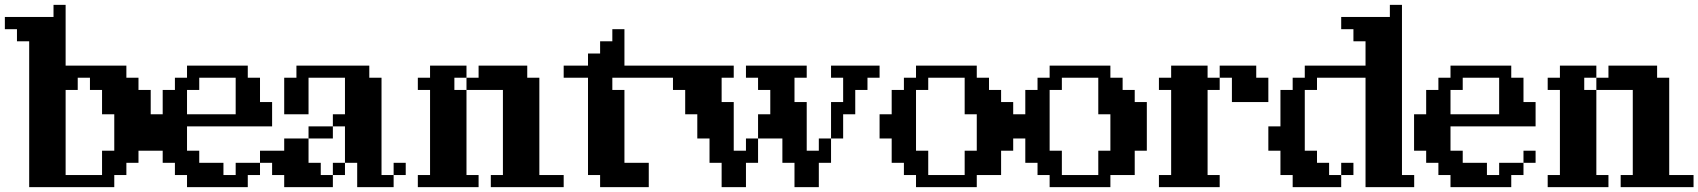

<svg xmlns="http://www.w3.org/2000/svg" viewBox="-20 -770 6988 790"><path d="M450.2 -49.8V0H100.1V-600.1H49.8V-649.9H0V-700.2H200.2V-750H250V-500H500V-450.2H549.8V-399.9H600.1V-149.9H549.8V-100.1H500V-49.8ZM299.8 -450.2V-399.9H250V-49.8H399.9V-149.9H450.2V-299.8H399.9V-399.9H350.1V-450.2Z M1099.6 -250H749.5V-149.9H799.8V-100.1H899.4V-49.8H949.7V-100.1H1049.8V-149.9H1099.6V-100.1H1049.8V-49.8H999.5V0H749.5V-49.8H699.7V-100.1H649.4V-149.9H599.6V-299.8H649.4V-399.9H699.7V-450.2H749.5V-500H999.5V-450.2H1049.8V-350.1H1099.6ZM749.5 -299.8H949.7V-450.2H799.8V-399.9H749.5Z M1399.4 -100.1V-49.8H1349.6V-100.1H1399.4V-250H1349.6V-200.2H1249.5V-100.1H1299.8V-49.8H1349.6V0H1149.4V-49.8H1099.6V-149.9H1149.4V-200.2H1249.5V-250H1349.6V-299.8H1399.4V-450.2H1249.5V-299.8H1149.4V-450.2H1199.7V-500H1499.5V-450.2H1549.8V-49.8H1599.6V0H1449.7V-100.1ZM1649.4 -49.8H1599.6V-100.1H1649.4Z M1949.2 -49.8V0H1699.2V-49.8H1749.5V-399.9H1699.2V-450.2H1749.5V-500H1899.4V-450.2H1949.2V-500H2149.4V-450.2H2199.2V-49.8H2299.3V0H1999.5V-49.8H2049.3V-399.9H1899.4V-49.8ZM1899.4 -399.9V-450.2H1849.6V-399.9Z M2449.2 0V-49.8H2399.4V-450.2H2299.3V-500H2399.4V-549.8H2449.2V-600.1H2499.5V-649.9H2549.3V-500H2699.2V-450.2H2499.5V-399.9H2549.3V-100.1H2649.4V0Z M3249 0V-100.1H3199.2V-200.2H3099.1V-100.1H3049.3V0H2949.2V-100.1H2899.4V-200.2H2849.1V-299.8H2799.3V-399.9H2749V-450.2H2699.2V-500H2999V-450.2H2949.2V-350.1H2999V-149.9H3049.3V-200.2H3099.1V-299.8H3149.4V-399.9H3099.1V-450.2H3049.3V-500H3299.3V-450.2H3249V-350.1H3299.3V-149.9H3349.1V-200.2H3399.4V-350.1H3449.2V-450.2H3399.4V-500H3599.1V-450.2H3549.3V-399.9H3499V-299.8H3449.2V-200.2H3399.4V-100.1H3349.1V0Z M3999 -49.8V0H3749V-49.8H3699.2V-100.1H3648.9V-200.2H3599.1V-299.8H3648.9V-399.9H3699.2V-450.2H3749V-500H3999V-450.2H4049.3V-399.9H4099.1V-350.1H4148.9V-149.9H4099.1V-49.8ZM3799.3 -49.8H3949.2V-149.9H3999V-299.8H3949.2V-450.2H3799.3V-399.9H3749V-149.9H3799.3Z M4548.8 -49.8V0H4298.8V-49.8H4249V-100.1H4198.7V-200.2H4148.9V-299.8H4198.7V-399.9H4249V-450.2H4298.8V-500H4548.8V-450.2H4599.1V-399.9H4648.9V-350.1H4698.7V-149.9H4648.9V-49.8ZM4349.1 -49.8H4499V-149.9H4548.8V-299.8H4499V-450.2H4349.1V-399.9H4298.8V-149.9H4349.1Z M4998.5 -49.8V0H4748.5V-49.8H4798.8V-399.9H4748.5V-450.2H4798.8V-500H4948.7V-450.2H4998.5V-500H5148.9V-450.2H5198.7V-350.1H5048.8V-450.2H4998.5V-399.9H4948.7V-49.8Z M5798.8 0H5598.6V-450.2H5398.9V-399.9H5348.6V-149.9H5398.9V-100.1H5448.7V-49.8H5498.5V0H5298.8V-49.8H5248.5V-149.9H5198.7V-250H5248.5V-399.9H5298.8V-450.2H5348.6V-500H5598.6V-600.1H5548.8V-649.9H5498.5V-700.2H5698.7V-750H5748.5V-49.8H5798.8ZM5548.8 -100.1V-49.8H5498.5V-100.1Z M6298.3 -250H5948.2V-149.9H5998.5V-100.1H6098.1V-49.8H6148.4V-100.1H6248.5V-149.9H6298.3V-100.1H6248.5V-49.8H6198.2V0H5948.2V-49.8H5898.4V-100.1H5848.1V-149.9H5798.3V-299.8H5848.1V-399.9H5898.4V-450.2H5948.2V-500H6198.2V-450.2H6248.5V-350.1H6298.3ZM5948.2 -299.8H6148.4V-450.2H5998.5V-399.9H5948.2Z M6598.1 -49.8V0H6348.1V-49.8H6398.4V-399.9H6348.1V-450.2H6398.4V-500H6548.3V-450.2H6598.1V-500H6798.3V-450.2H6848.1V-49.8H6948.2V0H6648.4V-49.8H6698.2V-399.9H6548.3V-49.8ZM6548.3 -399.9V-450.2H6498.5V-399.9Z"/></svg>

Font: Redaction 50
Style: Bold
Weight: 700
Designer: Jeremy Mickel / Forest Young
Foundry: MCKL
Version: Version 2.001;hotconv 1.0.113;makeotfexe 2.5.65598 DEVELOPME